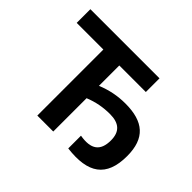

<svg xmlns="http://www.w3.org/2000/svg" viewBox="-145 -899 1141 1141"><g transform="rotate(45 425.0 -328.5)"><path d="M618 -670H37V-555H261V0H395V-280C449 -302 503 -312 560 -312C637 -312 675 -278 675 -205C675 -116 628 -82 529 -99V8C716 31 809 -32 809 -207C809 -357 733 -421 581 -421C516 -421 456 -409 395 -384V-555H618Z"/></g></svg>

Font: LT Wave Alt Bold
Style: Regular
Weight: 700
Designer: Daniel Lyons
Version: Version 2.5 (Glyphs App)